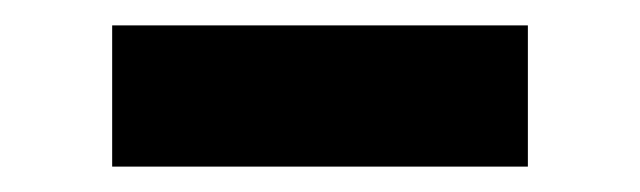

<svg xmlns="http://www.w3.org/2000/svg" viewBox="-20 -377 507 152"><path d="M397.9 -356.9H68.8V-245.1H397.9Z"/></svg>

Font: Raveo SemiBold
Style: Regular
Weight: 600
Designer: Jakub Foglar, Rasmus Andersson (Inter)
Foundry: Jakubfoglar.com
Version: Version 1.100;Glyphs 3.2.3 (3260)